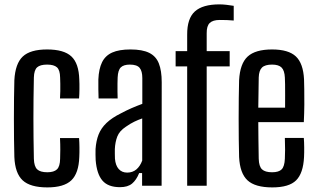

<svg xmlns="http://www.w3.org/2000/svg" viewBox="-20 -828 1414 856"><path d="M247.5 -389Q248.5 -403.5 248.8 -421.2Q249 -439 248.8 -455.2Q248.5 -471.5 248 -482.5Q247.5 -515.5 234 -527.8Q220.5 -540 190 -540Q159 -540 145.5 -527.8Q132 -515.5 131 -482.5Q130 -433.5 129.5 -388.8Q129 -344 129 -300.8Q129 -257.5 129.5 -213Q130 -168.5 131 -120Q132 -86 145.8 -73Q159.5 -60 191 -60Q220.5 -60 234 -73Q247.5 -86 248 -120Q248.5 -137.5 248.8 -160.8Q249 -184 247.5 -212.5H332.5Q334 -194.5 334.2 -170.8Q334.5 -147 333.5 -128Q331 -55.5 298 -24Q265 7.5 191 7.5Q115 7.5 81 -24Q47 -55.5 44 -128Q43 -163 42.5 -207Q42 -251 42 -298.2Q42 -345.5 42.5 -390.2Q43 -435 44 -470.5Q48 -544.5 81.5 -576Q115 -607.5 190 -607.5Q265 -607.5 298.2 -576.5Q331.5 -545.5 333.5 -473.5Q334.5 -455 334.2 -431.2Q334 -407.5 332.5 -389Z M515 6.5Q462 6.5 436.8 -22.8Q411.5 -52 406.5 -114Q406 -126 405.8 -139Q405.5 -152 406 -163.5Q408.5 -200 419.5 -228.2Q430.5 -256.5 454.8 -279.8Q479 -303 520.5 -323.5Q543 -335.5 566.5 -345.8Q590 -356 614.5 -365V-480Q614.5 -511 602.5 -525.5Q590.5 -540 559 -540Q531.5 -540 518.8 -527.8Q506 -515.5 504.5 -482.5Q504 -472 503.8 -455Q503.5 -438 503.8 -420Q504 -402 504.5 -389H419.5Q419 -405 418.5 -429.8Q418 -454.5 418.5 -474Q420.5 -521 435 -550.5Q449.5 -580 480.2 -593.8Q511 -607.5 561.5 -607.5Q614.5 -607.5 645 -592.5Q675.5 -577.5 688.2 -545.2Q701 -513 701 -461.5L700.5 0H613.5V-56.5H600.5Q588 -25.5 568.8 -9.5Q549.5 6.5 515 6.5ZM547 -58.5Q571 -58.5 587.8 -72.5Q604.5 -86.5 614 -112V-300Q596.5 -294 578.8 -285.5Q561 -277 540.5 -262.5Q512.5 -244 503 -219.5Q493.5 -195 492 -163.5Q492 -154 492 -142.8Q492 -131.5 492.5 -120.5Q495 -90.5 509.2 -74.5Q523.5 -58.5 547 -58.5Z M814.5 0V-532H763V-600H814.5V-673Q814 -745.5 848.8 -777Q883.5 -808.5 958.5 -808.5Q973 -808.5 990.2 -806.5Q1007.5 -804.5 1022 -802V-736.5Q1007.5 -738 991.8 -738.5Q976 -739 959.5 -739Q929 -739 915 -725.5Q901 -712 901.5 -679.5V-600H1004V-532H901.5V0Z M1194 7.5Q1117.5 7.5 1083.5 -24Q1049.5 -55.5 1046 -128Q1045 -163 1044.5 -206.8Q1044 -250.5 1044 -298Q1044 -345.5 1044.5 -390.2Q1045 -435 1046 -470.5Q1050 -544.5 1084.2 -576Q1118.5 -607.5 1193 -607.5Q1266 -607.5 1299 -576.5Q1332 -545.5 1335.5 -474Q1336 -459.5 1336.5 -430Q1337 -400.5 1336.8 -362.2Q1336.5 -324 1334.5 -283.5H1131.5Q1131.5 -244.5 1132.2 -204.2Q1133 -164 1133.5 -120Q1134.5 -86 1148.2 -73Q1162 -60 1193 -60Q1223 -60 1235.8 -73Q1248.5 -86 1250 -120Q1251 -136.5 1251 -160.2Q1251 -184 1250 -213H1334.5Q1336 -195 1336.2 -171Q1336.5 -147 1335.5 -128Q1332 -55.5 1300.2 -24Q1268.5 7.5 1194 7.5ZM1131.5 -348H1251Q1251 -376 1251.2 -403.2Q1251.5 -430.5 1251 -451.5Q1250.5 -472.5 1250 -482.5Q1248.5 -513.5 1235.5 -526.8Q1222.5 -540 1193 -540Q1161.5 -540 1148 -526.8Q1134.5 -513.5 1133.5 -482.5Q1133 -446 1132.5 -413Q1132 -380 1131.5 -348Z"/></svg>

Font: Big Shoulders Display Thin SemiBold
Style: Regular
Weight: 600
Version: Version 2.002